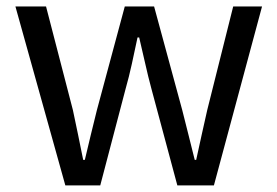

<svg xmlns="http://www.w3.org/2000/svg" viewBox="-20 -563 842 583"><path d="M178.4 0 26.8 -543.4H119.8L201.3 -229Q209.5 -189.7 217.3 -152.8Q225 -116 232.6 -77.5H237.6Q246.9 -116 255.6 -153Q264.3 -190 274.3 -229L358.9 -543.4H447.9L533.3 -229Q543.3 -189.7 552.5 -152.8Q561.7 -116 571.3 -77.5H575.7Q583.9 -116 592.2 -152.8Q600.4 -189.7 609.3 -229L688.1 -543.4H775.7L629.5 0H518.5L440 -292.6Q429.5 -331.4 421 -369.8Q412.5 -408.1 402.6 -449.3H397.6Q388.8 -408.1 380.4 -369.2Q371.9 -330.2 360.9 -291.4L284.4 0Z"/></svg>

Font: Noto Sans SC Thin
Style: Regular
Weight: 100
Designer: Ryoko NISHIZUKA 西塚涼子 (kana, bopomofo & ideographs); Paul D. Hunt (Latin, Greek & Cyrillic); Sandoll Communications 산돌커뮤니
Foundry: Adobe
Version: Version 2.004-H2;hotconv 1.0.118;makeotfexe 2.5.65603